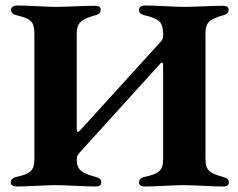

<svg xmlns="http://www.w3.org/2000/svg" viewBox="-20 -675 867 698"><path d="M19 -11C19 -2 29 3 39 3C85 3 141 -2 182 -2C222 -2 286 3 330 3C341 3 348 -2 348 -12C348 -24 341 -28 327 -32C276 -46 259 -58 259 -96C259 -108 263 -113 272 -123L564 -445C566 -446 568 -447 569 -447C571 -447 573 -445 573 -440V-95C573 -54 556 -43 506 -32C492 -29 485 -22 485 -11C485 -2 495 3 505 3C551 3 607 -2 647 -2C686 -2 749 3 793 3C805 3 812 -2 812 -12C812 -24 804 -28 790 -32C738 -46 727 -59 727 -98V-550C727 -590 736 -604 790 -619C804 -623 811 -627 811 -640C811 -649 804 -654 793 -654C749 -654 688 -650 649 -650C608 -650 551 -655 505 -655C496 -655 485 -649 485 -640C485 -629 493 -622 507 -619C558 -607 572 -595 573 -554V-544C573 -535 569 -528 563 -522L274 -204C269 -198 265 -195 263 -195C260 -195 259 -200 259 -211V-550C259 -590 271 -604 325 -619C339 -623 346 -627 346 -640C346 -649 339 -654 328 -654C284 -654 221 -650 182 -650C142 -650 86 -655 40 -655C31 -655 20 -649 20 -640C20 -629 28 -622 42 -619C94 -607 105 -595 105 -551V-97C105 -55 91 -43 40 -32C27 -29 19 -22 19 -11Z"/></svg>

Font: EB Garamond
Style: Bold
Weight: 700
Designer: Georg Duffner and Octavio Pardo
Foundry: Georg Duffner
Version: Version 1.000;PS 001.000;hotconv 1.0.88;makeotf.lib2.5.64775